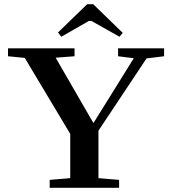

<svg xmlns="http://www.w3.org/2000/svg" viewBox="-20 -893 825 913"><path d="M271.5 -718.3 255.9 -738.8 394.5 -873H423.3L563.5 -736.8L548.3 -718.3L414.6 -793.5H402.8ZM216.3 0V-37.6L314 -45.9V-256.3L97.7 -617.7L18.1 -625.5V-663.1H334.5V-625.5L244.6 -618.7L424.3 -307.6L616.2 -616.2L541.5 -625.5V-663.1H760.3V-625.5L676.8 -615.2L448.2 -271.5V-45.9L546.4 -37.6V0Z"/></svg>

Font: Elstob 8pt SemiBold
Style: Regular
Weight: 600
Designer: Peter S. Baker
Version: Version 1.015